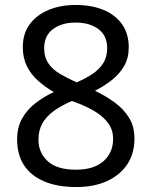

<svg xmlns="http://www.w3.org/2000/svg" viewBox="-20 -744 612 774"><path d="M285 -724Q348 -724 396 -704.5Q444 -685 471.5 -647Q499 -609 499 -553Q499 -510 480.5 -478Q462 -446 431 -421.5Q400 -397 363 -378Q407 -357 443 -330.5Q479 -304 500.5 -269Q522 -234 522 -185Q522 -125 493 -81.5Q464 -38 411.5 -14Q359 10 288 10Q211 10 157.5 -13Q104 -36 76.5 -78.5Q49 -121 49 -182Q49 -231 69.5 -267Q90 -303 124 -329Q158 -355 197 -373Q162 -393 133.5 -418.5Q105 -444 88.5 -477Q72 -510 72 -554Q72 -609 100 -646.5Q128 -684 176 -704Q224 -724 285 -724ZM135 -181Q135 -129 172 -94.5Q209 -60 286 -60Q359 -60 397.5 -94.5Q436 -129 436 -184Q436 -219 417.5 -245.5Q399 -272 365.5 -293Q332 -314 286 -331L270 -337Q226 -318 196 -296Q166 -274 150.5 -246Q135 -218 135 -181ZM284 -653Q229 -653 193.5 -626.5Q158 -600 158 -550Q158 -513 175.5 -488Q193 -463 223 -445.5Q253 -428 289 -412Q324 -427 351.5 -445Q379 -463 395.5 -488.5Q412 -514 412 -550Q412 -600 377 -626.5Q342 -653 284 -653Z"/></svg>

Font: Noto Sans Myanmar
Style: Regular
Weight: 400
Designer: Monotype Design Team
Foundry: Monotype Imaging Inc.
Version: Version 2.107